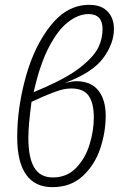

<svg xmlns="http://www.w3.org/2000/svg" viewBox="-20 -761 509 792"><path d="M416 -283Q416 -216 393.5 -148.5Q371 -81 321.5 -35Q272 11 196 11Q124 11 87.5 -41Q51 -93 51 -195Q51 -317 86.5 -444.5Q122 -572 189.5 -656.5Q257 -741 348 -741Q398 -741 424 -713.5Q450 -686 450 -642Q450 -581 405.5 -521Q361 -461 248 -419Q280 -426 294 -426Q355 -426 385.5 -388Q416 -350 416 -283ZM119 -381 166 -401Q265 -445 317 -487.5Q369 -530 386 -566Q403 -602 403 -641Q403 -703 345 -703Q304 -703 261.5 -670.5Q219 -638 181.5 -566Q144 -494 119 -381ZM367 -276Q367 -335 346 -365.5Q325 -396 275 -396Q250 -396 224 -388Q198 -380 159 -363L110 -341Q97 -245 97 -192Q97 -110 121.5 -69.5Q146 -29 198 -29Q256 -29 294 -68.5Q332 -108 349.5 -165Q367 -222 367 -276Z"/></svg>

Font: Fira Sans Extra Condensed ExtraLight
Style: Italic
Weight: 275
Width: 3
Italic angle: -8°
Designer: Carrois Corporate & Edenspiekermann AG
Foundry: Carrois Corporate GbR & Edenspiekermann AG
Version: Version 4.203